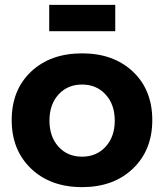

<svg xmlns="http://www.w3.org/2000/svg" viewBox="-20 -762 673 788"><path d="M28 -269Q28 -393 107.5 -468Q187 -543 317 -543Q446 -543 525.5 -468Q605 -393 605 -269Q605 -146 525.5 -70Q446 6 317 6Q187 6 107.5 -70Q28 -146 28 -269ZM182 -634V-742H453V-634ZM317 -119Q376 -119 413.5 -160Q451 -201 451 -267Q451 -333 413.5 -374Q376 -415 317 -415Q257 -415 220 -374Q183 -333 183 -267Q183 -201 220 -160Q257 -119 317 -119Z"/></svg>

Font: Trueno
Style: SBd
Weight: 600
Designer: Julieta Ulanovsky
Foundry: Julieta Ulanovsky
Version: Version 3.001b